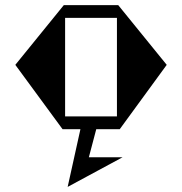

<svg xmlns="http://www.w3.org/2000/svg" viewBox="-20 -506 713 752"><path d="M357 0 328 110H460L245 226L295 0H225L40 -252L230 -486H443L633 -252L449 0ZM235 -436V-50H438V-436Z"/></svg>

Font: Chokokutai
Style: Regular
Weight: 400
Designer: 108号,108go
Foundry: Font Zone 108
Version: Version 1.000; ttfautohint (v1.8.3)